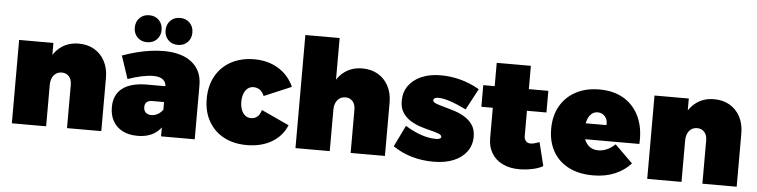

<svg xmlns="http://www.w3.org/2000/svg" viewBox="-47 -1014 4945 1255"><g transform="rotate(5 2425.5 -386.0)"><path d="M417 -284Q417 -319 399 -339Q381 -359 352 -359Q319 -359 299.5 -335Q280 -311 280 -271H230Q230 -358 256 -422.5Q282 -487 330.5 -522Q379 -557 446 -557Q504 -557 548 -531.5Q592 -506 617 -459Q642 -412 642 -349V0H417ZM55 -547H280V0H55Z M956 -225Q933 -225 920.5 -214Q908 -203 908 -181Q908 -159 921 -146Q934 -133 958 -133Q973 -133 987 -138Q1001 -143 1013 -152.5Q1025 -162 1034 -175L1060 -109Q1041 -53 995.5 -21.5Q950 10 880 10Q822 10 781 -11.5Q740 -33 718.5 -71.5Q697 -110 697 -162Q697 -243 751 -285.5Q805 -328 909 -329H1053V-225ZM1034 -327Q1034 -356 1012.5 -372.5Q991 -389 949 -389Q918 -389 874 -380Q830 -371 783 -354L733 -504Q780 -521 826.5 -533Q873 -545 918 -551Q963 -557 1003 -557Q1122 -557 1188.5 -504Q1255 -451 1255 -354V0H1034ZM889 -782Q928 -782 952.5 -757Q977 -732 977 -693Q977 -655 952.5 -630Q928 -605 889 -605Q850 -605 825.5 -630Q801 -655 801 -693Q801 -732 825.5 -757Q850 -782 889 -782ZM1091 -782Q1130 -782 1154.5 -757Q1179 -732 1179 -693Q1179 -655 1154.5 -630Q1130 -605 1091 -605Q1052 -605 1027.5 -630Q1003 -655 1003 -693Q1003 -732 1027.5 -757Q1052 -782 1091 -782Z M1679 -321Q1669 -346 1651 -359.5Q1633 -373 1609 -373Q1587 -373 1571 -360.5Q1555 -348 1546 -325.5Q1537 -303 1537 -272Q1537 -241 1546 -218Q1555 -195 1571 -182.5Q1587 -170 1609 -170Q1633 -170 1650 -184Q1667 -198 1676 -229L1858 -145Q1828 -72 1759.5 -32Q1691 8 1597 8Q1510 8 1445.5 -26.5Q1381 -61 1345.5 -124Q1310 -187 1310 -271Q1310 -357 1346 -421Q1382 -485 1447 -520Q1512 -555 1599 -555Q1688 -555 1756 -513.5Q1824 -472 1858 -397Z M2278 -284Q2278 -319 2260 -339Q2242 -359 2213 -359Q2180 -359 2160.5 -335Q2141 -311 2141 -271H2091Q2091 -358 2117 -422.5Q2143 -487 2191.5 -522Q2240 -557 2307 -557Q2365 -557 2409 -531.5Q2453 -506 2478 -459Q2503 -412 2503 -349V0H2278ZM1916 -742H2141V0H1916Z M3002 -349Q2941 -379 2895 -394Q2849 -409 2817 -409Q2803 -409 2794.5 -404Q2786 -399 2786 -391Q2786 -378 2806.5 -370Q2827 -362 2859.5 -353.5Q2892 -345 2928 -333.5Q2964 -322 2996.5 -302.5Q3029 -283 3049.5 -252.5Q3070 -222 3070 -176Q3070 -120 3039.5 -78Q3009 -36 2953.5 -13Q2898 10 2822 10Q2746 10 2679 -9.5Q2612 -29 2555 -68L2623 -208Q2678 -174 2728.5 -157Q2779 -140 2825 -140Q2836 -140 2843.5 -142Q2851 -144 2855 -147.5Q2859 -151 2859 -156Q2859 -168 2839 -176Q2819 -184 2787.5 -191.5Q2756 -199 2720 -210.5Q2684 -222 2652.5 -241.5Q2621 -261 2601 -291.5Q2581 -322 2581 -368Q2581 -426 2611 -468Q2641 -510 2695 -533.5Q2749 -557 2822 -557Q2887 -557 2951 -540Q3015 -523 3076 -488Z M3402 -210Q3402 -188 3414 -175.5Q3426 -163 3446 -164Q3456 -164 3471 -168Q3486 -172 3502 -178L3540 -24Q3513 -8 3470.5 1Q3428 10 3384 10Q3322 10 3275.5 -12.5Q3229 -35 3203.5 -77Q3178 -119 3178 -176V-670H3402ZM3103 -517H3530V-375H3103Z M3928 -327Q3930 -350 3922 -367.5Q3914 -385 3899 -395Q3884 -405 3864 -405Q3839 -405 3822 -389Q3805 -373 3796.5 -345.5Q3788 -318 3788 -284Q3788 -243 3800.5 -215Q3813 -187 3835.5 -172.5Q3858 -158 3888 -158Q3947 -158 3999 -207L4116 -92Q4073 -44 4010.5 -18Q3948 8 3868 8Q3775 8 3708 -26.5Q3641 -61 3605.5 -124Q3570 -187 3570 -271Q3570 -358 3606.5 -421.5Q3643 -485 3708.5 -520Q3774 -555 3862 -555Q3958 -555 4025 -514Q4092 -473 4125.5 -398.5Q4159 -324 4153 -223H3759V-327Z M4586 -284Q4586 -319 4568 -339Q4550 -359 4521 -359Q4488 -359 4468.5 -335Q4449 -311 4449 -271H4399Q4399 -358 4425 -422.5Q4451 -487 4499.5 -522Q4548 -557 4615 -557Q4673 -557 4717 -531.5Q4761 -506 4786 -459Q4811 -412 4811 -349V0H4586ZM4224 -547H4449V0H4224Z"/></g></svg>

Font: Alexandria Black
Style: Regular
Weight: 900
Designer: Mohamed Gaber
Foundry: Kief Type Foundry
Version: Version 5.100